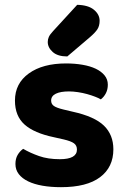

<svg xmlns="http://www.w3.org/2000/svg" viewBox="-20 -760 523 796"><path d="M450 -141Q450 -67 395 -25.5Q340 16 233 16Q191 16 156.5 10Q122 4 97 -8Q72 -20 58 -38Q44 -56 44 -80Q44 -102 53 -117.5Q62 -133 76 -143Q105 -126 142 -113Q179 -100 228 -100Q299 -100 299 -140Q299 -157 286.5 -166Q274 -175 244 -182L204 -191Q122 -208 82 -243.5Q42 -279 42 -343Q42 -414 99.5 -455.5Q157 -497 254 -497Q290 -497 322 -491.5Q354 -486 377 -475Q400 -464 413.5 -447.5Q427 -431 427 -409Q427 -389 419 -373.5Q411 -358 398 -348Q390 -353 374.5 -359Q359 -365 341 -370Q323 -375 303 -378Q283 -381 266 -381Q231 -381 211.5 -371.5Q192 -362 192 -343Q192 -329 203 -321Q214 -313 243 -306L281 -297Q372 -277 411 -239Q450 -201 450 -141ZM300 -740Q346 -739 369.5 -719.5Q393 -700 393 -674Q393 -653 384 -639Q375 -625 353 -606L259 -526Q219 -526 198.5 -544.5Q178 -563 178 -586Q178 -597 182.5 -607Q187 -617 200 -631Z"/></svg>

Font: Baloo Chettan 2
Style: Bold
Weight: 700
Designer: Maithili Shingre, Unnati Kotecha and Ek Type
Foundry: Ek Type
Version: Version 1.640;hotconv 1.0.111;makeotfexe 2.5.65597; ttfautoh